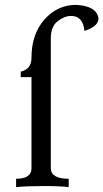

<svg xmlns="http://www.w3.org/2000/svg" viewBox="-20 -766 423 786"><path d="M261.2 0Q226.1 -4.4 158.2 -4.4Q90.8 -4.4 45.9 0V-34.2Q107.9 -34.2 108.9 -75.7V-450.2H64.9V-472.7Q108.9 -482.9 108.9 -529.3Q108.9 -626.5 162.1 -686.3Q215.3 -746.1 291.5 -746.1Q376 -741.7 383.3 -690.4Q382.3 -657.2 325.7 -639.6Q319.8 -700.7 271 -700.7Q243.7 -700.7 216.1 -679.2Q188.5 -657.7 188 -611.3V-75.7Q189.9 -34.2 261.2 -34.2Z"/></svg>

Font: Kelvinch
Style: Regular
Weight: 400
Designer: Paul James MIller
Foundry: High-Logic / Made with FontCreator
Version: Version 3.30 September 23, 2016